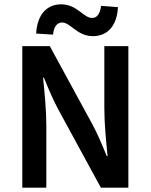

<svg xmlns="http://www.w3.org/2000/svg" viewBox="-20 -867 697 887"><path d="M83 0H194V-286C194 -359 186 -440 179 -508H183C204 -456 226 -404 250 -360L446 0H573V-654H462V-368C462 -296 470 -216 477 -146H473C452 -198 430 -250 406 -294L210 -654H83ZM409 -700C474 -700 520 -744 525 -834L447 -840C442 -801 427 -784 405 -784C366 -784 336 -847 263 -847C198 -847 152 -802 147 -712L225 -707C229 -746 245 -763 267 -763C306 -763 336 -700 409 -700Z"/></svg>

Font: Source Sans Pro Semibold
Style: Regular
Weight: 600
Designer: Paul D. Hunt
Foundry: Adobe Systems Incorporated
Version: Version 3.006;hotconv 1.0.111;makeotfexe 2.5.65597